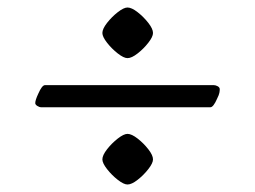

<svg xmlns="http://www.w3.org/2000/svg" viewBox="-20 -498 680 512"><path d="M253 -410Q253 -421 265.5 -437Q278 -453 294 -465.5Q310 -478 320 -478Q331 -478 347 -465.5Q363 -453 375.5 -437Q388 -421 388 -410Q388 -400 375.5 -384Q363 -368 347 -355.5Q331 -343 320 -343Q310 -343 294 -355.5Q278 -368 265.5 -384Q253 -400 253 -410ZM74 -223Q74 -231 82 -248Q92 -271 100 -271H550Q555 -271 560.5 -268Q566 -265 566 -260Q566 -256 565 -250.5Q564 -245 559 -235Q549 -212 541 -212H90Q85 -212 79.5 -215.5Q74 -219 74 -223ZM253 -73Q253 -84 265.5 -100Q278 -116 294 -128.5Q310 -141 320 -141Q331 -141 347 -128.5Q363 -116 375.5 -100Q388 -84 388 -73Q388 -63 375.5 -47Q363 -31 347 -18.5Q331 -6 320 -6Q310 -6 294 -18.5Q278 -31 265.5 -47Q253 -63 253 -73Z"/></svg>

Font: Monomakh
Style: Regular
Weight: 400
Version: Version 1.200; ttfautohint (v1.8.4.7-5d5b)